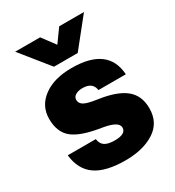

<svg xmlns="http://www.w3.org/2000/svg" viewBox="-187 -882 921 1008"><g transform="rotate(-30 274.0 -378.0)"><path d="M273 -548Q493 -548 504 -377H338Q331 -428 270 -428Q244 -428 227.5 -418Q211 -408 211 -390Q211 -369 231.5 -357Q252 -345 308 -337Q417 -322 469.5 -280.5Q522 -239 522 -161Q522 -74 453.5 -30Q385 14 278 14Q159 14 98 -28.5Q37 -71 27 -161H197Q201 -131 221 -118Q241 -105 281 -105Q349 -105 349 -144Q349 -182 252 -197Q136 -215 87 -254.5Q38 -294 38 -375Q38 -453 102 -500.5Q166 -548 273 -548ZM60 -770H211L270 -691L327 -770H477L341 -600H197Z"/></g></svg>

Font: Nacelle Heavy
Style: Regular
Weight: 800
Designer: Sora Sagano
Foundry: Sora Sagano
Version: Version 1.000;FEAKit 1.0